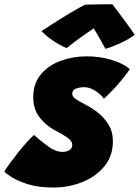

<svg xmlns="http://www.w3.org/2000/svg" viewBox="-64 -822 638 881"><path d="M181 38.5Q113.5 38.5 66 23.8Q18.5 9 -9.2 -8.5Q-37 -26 -44 -35Q-38.5 -45.5 -22 -68.2Q-5.5 -91 15.8 -118Q37 -145 57.8 -168.2Q78.5 -191.5 92.5 -202.5Q123 -174.5 157.5 -149.8Q192 -125 222.5 -125Q240 -125 253.8 -132.5Q267.5 -140 267.5 -158Q267.5 -175.5 244 -191.5Q220.5 -207.5 190 -223Q147 -245.5 117.8 -283.2Q88.5 -321 88.5 -375.5Q88.5 -439 123.5 -480.8Q158.5 -522.5 214.8 -543Q271 -563.5 334.5 -563.5Q393.5 -563.5 447.2 -547.5Q501 -531.5 531.5 -505Q525.5 -494.5 507 -471Q488.5 -447.5 463.8 -420Q439 -392.5 413 -369Q400 -388 373.8 -405Q347.5 -422 322 -422Q304.5 -422 286 -416Q267.5 -410 267.5 -391.5Q267.5 -379 282.8 -368Q298 -357 331.5 -340Q356 -328 384.5 -305.8Q413 -283.5 433.5 -250.8Q454 -218 454 -174Q454 -106.5 415 -59Q376 -11.5 313.8 13.5Q251.5 38.5 181 38.5ZM451.5 -802.5Q465.5 -784.5 484.5 -759.2Q503.5 -734 522.2 -708.2Q541 -682.5 554 -662Q524.5 -640.5 486.5 -623.2Q448.5 -606 420 -598Q405 -625.5 389.5 -652Q374 -678.5 366 -692Q346 -678.5 310.2 -653.2Q274.5 -628 242 -601.5Q226.5 -607 204 -620Q181.5 -633 160.2 -649Q139 -665 126.5 -679.5Q163.5 -704 203 -728.8Q242.5 -753.5 275.8 -772.8Q309 -792 326 -800.5Q336.5 -801 361.5 -801.5Q386.5 -802 412.8 -802.2Q439 -802.5 451.5 -802.5Z"/></svg>

Font: Grandstander Black
Style: Italic
Weight: 900
Italic angle: -15°
Designer: Tyler Finck
Foundry: Etcetera Type Co
Version: Version 1.200; ttfautohint (v1.8.3)